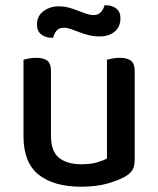

<svg xmlns="http://www.w3.org/2000/svg" viewBox="-20 -693 600 727"><path d="M69 -467Q76 -469 89 -471.5Q102 -474 117 -474Q146 -474 159.5 -463Q173 -452 173 -425V-178Q173 -120 203.5 -95.5Q234 -71 288 -71Q323 -71 347 -78Q371 -85 385 -93V-467Q393 -469 405.5 -471.5Q418 -474 433 -474Q462 -474 476 -463Q490 -452 490 -425V-88Q490 -66 483 -52Q476 -38 455 -25Q429 -10 386.5 2Q344 14 287 14Q184 14 126.5 -31.5Q69 -77 69 -176ZM202 -669Q223 -669 241 -664Q259 -659 275.5 -652.5Q292 -646 306.5 -641Q321 -636 334 -636Q353 -636 362.5 -647.5Q372 -659 376 -673H382Q404 -673 420 -661Q436 -649 436 -624Q436 -591 414 -573Q392 -555 357 -555Q335 -555 315.5 -560Q296 -565 279.5 -571.5Q263 -578 248.5 -583Q234 -588 222 -588Q203 -588 194 -576.5Q185 -565 181 -550H175Q153 -550 136.5 -562.5Q120 -575 120 -600Q120 -633 145 -651Q170 -669 202 -669Z"/></svg>

Font: Baloo Thambi 2 Medium
Style: Regular
Weight: 500
Designer: Aadarsh Rajan and Ek Type
Foundry: Ek Type
Version: Version 1.640;hotconv 1.0.111;makeotfexe 2.5.65597; ttfautoh